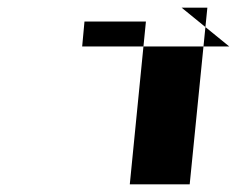

<svg xmlns="http://www.w3.org/2000/svg" viewBox="-20 -669 645 500"><path d="M453 -649 577 -548H194L200 -613H360L318 -189H474L520 -649Z"/></svg>

Font: Ugly Stick
Style: It
Weight: 400
Designer: Stig
Foundry: Cannot Into Space Fonts
Version: Version 0.99